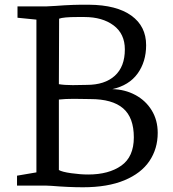

<svg xmlns="http://www.w3.org/2000/svg" viewBox="-20 -785 733 812"><path d="M134 -56V-702L54 -710V-758H177L215 -760Q291 -766 357 -765Q473 -764 535.5 -719Q598 -674 598 -594Q598 -524 562 -474Q526 -424 455 -408Q508 -407 552 -383.5Q596 -360 621.5 -318.5Q647 -277 647 -223Q647 -156 612 -104Q577 -52 506 -22.5Q435 7 331 7Q270 7 198 1L176 0H52V-42ZM288 -425 347 -426Q423 -426 465.5 -464.5Q508 -503 508 -576Q508 -642 460.5 -677.5Q413 -713 337 -713H307Q248 -713 230 -706L229 -429Q252 -425 288 -425ZM353 -47Q440 -47 493 -84.5Q546 -122 546 -204Q546 -288 500.5 -327Q455 -366 362 -366L292 -367Q256 -367 229 -364V-66Q242 -58 281 -52.5Q320 -47 353 -47Z"/></svg>

Font: Martel DemiBold
Style: Regular
Weight: 600
Designer: Dan Reynolds
Foundry: Dan Reynolds
Version: Version 1.001; ttfautohint (v1.1) -l 5 -r 5 -G 72 -x 0 -D la